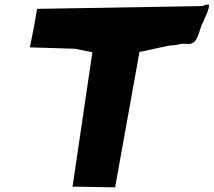

<svg xmlns="http://www.w3.org/2000/svg" viewBox="-20 -797 916 823"><path d="M108 -594 302 -588 376 -573 291 3 474 6 475 -3 578 -575C592 -575 699 -603 721 -603C740 -603 757 -612 776 -609C834 -599 830 -671 852 -705C858 -723 872 -744 876 -771C877 -779 873 -777 867 -777C857 -777 854 -773 849 -771L139 -759L126 -684Z"/></svg>

Font: Yuck
Style: It
Weight: 400
Version: Version Bleh